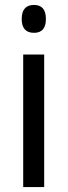

<svg xmlns="http://www.w3.org/2000/svg" viewBox="-20 -758 275 778"><path d="M68 -681Q68 -625 118 -625Q166 -625 166 -681Q166 -738 118 -738Q68 -738 68 -681ZM74 -537V0H159V-537Z"/></svg>

Font: Noto Sans UI SemiCondensed
Style: Regular
Weight: 400
Width: 4
Designer: Monotype Design Team
Foundry: Monotype Imaging Inc.
Version: 1.001